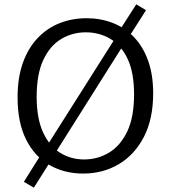

<svg xmlns="http://www.w3.org/2000/svg" viewBox="-20 -791 786 885"><path d="M608 -771 653 -744 574 -620 561 -603 228 -75 222 -62 136 74 90 47 176 -90 186 -102 523 -634 528 -646ZM363 9Q277 9 208.5 -30Q140 -69 100.5 -147.5Q61 -226 61 -342Q61 -433 85.5 -501.5Q110 -570 154 -616Q198 -662 255.5 -684.5Q313 -707 379 -707Q443 -707 499 -685.5Q555 -664 597 -620.5Q639 -577 662.5 -512Q686 -447 686 -361Q686 -243 643.5 -160.5Q601 -78 528 -34.5Q455 9 363 9ZM368 -56Q430 -56 482.5 -87.5Q535 -119 566.5 -185Q598 -251 598 -356Q598 -456 568.5 -519Q539 -582 488.5 -612Q438 -642 375 -642Q314 -642 262.5 -611.5Q211 -581 180 -515.5Q149 -450 149 -345Q149 -245 178.5 -181Q208 -117 257.5 -86.5Q307 -56 368 -56Z"/></svg>

Font: Pack4
Style: Regular
Weight: 400
Version: Version 2.002